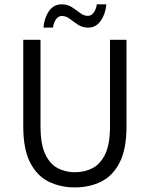

<svg xmlns="http://www.w3.org/2000/svg" viewBox="-20 -837 678 870"><path d="M318.8 12.2Q253.9 12.2 200.7 -13.9Q147.5 -40 116.5 -100.6Q85.4 -161.1 85.4 -265.1V-656.7H163.6V-264.2Q163.6 -184.6 184.6 -139.4Q205.6 -94.2 240.7 -75.4Q275.9 -56.6 318.8 -56.6Q363.3 -56.6 399.4 -75.2Q435.5 -93.8 457 -139.2Q478.5 -184.6 478.5 -264.2V-656.7H553.2V-265.1Q553.2 -160.6 522 -100.1Q490.7 -39.6 437.7 -13.7Q384.8 12.2 318.8 12.2ZM176.8 -711.9Q180.7 -756.3 202.1 -786.9Q223.6 -817.4 259.3 -817.4Q286.1 -817.4 305.9 -804.4Q325.7 -791.5 342.8 -778.3Q359.9 -765.1 378.4 -765.1Q393.1 -765.1 404.1 -779.1Q415 -793 418.9 -817.4H461.9Q458 -773.4 436.5 -742.7Q415 -711.9 379.4 -711.9Q353 -711.9 333.3 -725.1Q313.5 -738.3 296.4 -751.5Q279.3 -764.6 260.3 -764.6Q245.6 -764.6 234.9 -751Q224.1 -737.3 219.7 -711.9Z"/></svg>

Font: Varta Light
Style: Regular
Weight: 400
Version: Version 1.004